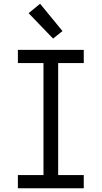

<svg xmlns="http://www.w3.org/2000/svg" viewBox="-20 -1000 540 1020"><path d="M75 0V-70H211V-665H75V-735H425V-665H289V-70H425V0ZM262 -795 132 -930 193 -980 312 -835Z"/></svg>

Font: Iosevka Algr
Style: Regular
Weight: 400
Monospace: yes
Designer: Belleve Invis
Foundry: Belleve Invis
Version: Version 26.0.2; ttfautohint (v1.8.3)